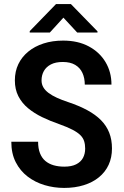

<svg xmlns="http://www.w3.org/2000/svg" viewBox="-20 -922 613 952"><path d="M402.3 -185.1Q402.3 -205.6 397.2 -221.9Q392.1 -238.3 378.4 -252Q364.7 -265.6 339.4 -278.8Q314 -292 274.4 -306.2Q229 -321.8 189.2 -341.1Q149.4 -360.4 118.9 -385.7Q88.4 -411.1 71 -445.1Q53.7 -479 53.7 -523.4Q53.7 -567.9 71 -604Q88.4 -640.1 120.4 -666.3Q152.3 -692.4 196 -706.5Q239.7 -720.7 293 -720.7Q366.7 -720.7 420.4 -691.9Q474.1 -663.1 503.4 -613.8Q532.7 -564.5 532.7 -502.4H400.4Q400.4 -535.2 388.7 -560.5Q377 -585.9 352.8 -600.3Q328.6 -614.7 291 -614.7Q255.4 -614.7 232.2 -602.5Q209 -590.3 197.5 -569.8Q186 -549.3 186 -523.4Q186 -504.4 194.8 -489.3Q203.6 -474.1 220.5 -461.4Q237.3 -448.7 262.2 -437.3Q287.1 -425.8 318.8 -415.5Q372.6 -397.5 413.1 -375.5Q453.6 -353.5 480.7 -326.2Q507.8 -298.8 521.5 -264.2Q535.2 -229.5 535.2 -186Q535.2 -140.6 518.6 -104.7Q502 -68.8 470.7 -43.2Q439.5 -17.6 395.5 -3.9Q351.6 9.8 297.9 9.8Q247.6 9.8 200.9 -4.2Q154.3 -18.1 117.2 -46.4Q80.1 -74.7 58.1 -117.7Q36.1 -160.6 36.1 -219.2H168.9Q168.9 -186 178.2 -162.4Q187.5 -138.7 204.8 -124Q222.2 -109.4 246.1 -102.5Q270 -95.7 298.8 -95.7Q334.5 -95.7 357.4 -107.2Q380.4 -118.7 391.4 -138.9Q402.3 -159.2 402.3 -185.1ZM331.5 -901.9 463.4 -766.6V-760.7H362.8L294.4 -834.5L227.1 -760.7H127.4V-767.6L257.8 -901.9Z"/></svg>

Font: Roboto SemiCondensed SemiBold
Style: Regular
Weight: 600
Width: 4
Designer: Christian Robertson
Foundry: Google
Version: Version 3.009; 2024